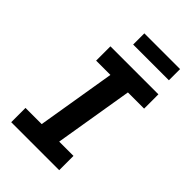

<svg xmlns="http://www.w3.org/2000/svg" viewBox="-270 -1036 1140 1140"><g transform="rotate(45 300.0 -466.0)"><path d="M54 0V-120H190L272 -615H152V-735H555V-615H419L337 -120H457V0ZM240 -838V-932H540V-838Z"/></g></svg>

Font: Iosevka Slab Heavy Extended
Style: Italic
Weight: 900
Width: 7
Italic angle: -9°
Monospace: yes
Designer: Belleve Invis
Foundry: Belleve Invis
Version: Version 11.1.0; ttfautohint (v1.8.3)